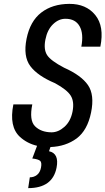

<svg xmlns="http://www.w3.org/2000/svg" viewBox="-20 -741 539 981"><path d="M492.7 -502.4H395.5Q408.2 -568.8 386.7 -606.9Q365.2 -645 314.9 -645Q280.3 -645.5 251 -617.2Q221.7 -588.9 211.9 -538.6Q202.1 -488.3 220.7 -459.5Q239.3 -430.7 307.6 -395Q394.5 -356.4 429.2 -306.6Q463.9 -256.8 445.3 -166Q426.8 -75.2 371.6 -33.7Q315.9 7.3 237.8 10.3L230.5 31.7Q283.2 43 269 115.7Q248.5 220.2 124 220.2L132.3 165Q153.3 165 168.9 152.8Q184.6 140.6 189.5 115.2Q194.3 89.8 185.5 81.1Q175.8 72.3 145 68.8L169.4 3.9Q119.1 -7.8 82 -41.5Q25.4 -93.3 48.3 -207.5H145Q128.4 -126 159.2 -95.7Q189.9 -65.4 243.2 -64.9Q277.8 -64.9 309.1 -92.8Q340.8 -121.1 350.6 -170.9Q360.4 -220.7 341.8 -251.5Q323.2 -282.2 261.2 -315.9Q171.9 -353.5 134.8 -403.3Q97.7 -453.1 115.7 -543Q133.8 -632.8 190.9 -676.8Q248 -720.7 334 -721.2Q419.9 -721.7 466.8 -664.1Q513.7 -606.4 492.7 -502.4Z"/></svg>

Font: RobotoCondensed-Italic
Style: Italic
Weight: 400
Designer: Google
Version: Version 1.200311; 2013